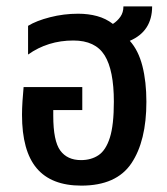

<svg xmlns="http://www.w3.org/2000/svg" viewBox="-20 -571 524 602"><path d="M235 11Q141 11 95 -43.5Q49 -98 49 -211Q49 -230 50.5 -253.5Q52 -277 54 -298H238V-226H147V-208Q147 -129 169 -99Q191 -69 234 -69Q266 -69 289 -84.5Q312 -100 324.5 -139.5Q337 -179 337 -252Q337 -351 308 -397.5Q279 -444 210 -444Q130 -444 68 -400V-490Q94 -506 137 -517Q180 -528 225 -528Q257 -528 284.5 -520.5Q312 -513 334 -496Q348 -505 357.5 -518.5Q367 -532 367 -551H457Q457 -473 387 -443Q414 -413 426.5 -364Q439 -315 439 -252Q439 -129 392 -59Q345 11 235 11Z"/></svg>

Font: Noto Sans Thai UI Cond Med
Style: Regular
Weight: 500
Width: 3
Designer: Monotype Design Team
Foundry: Monotype Imaging Inc.
Version: Version 2.000; ttfautohint (v1.8.4.7-5d5b)